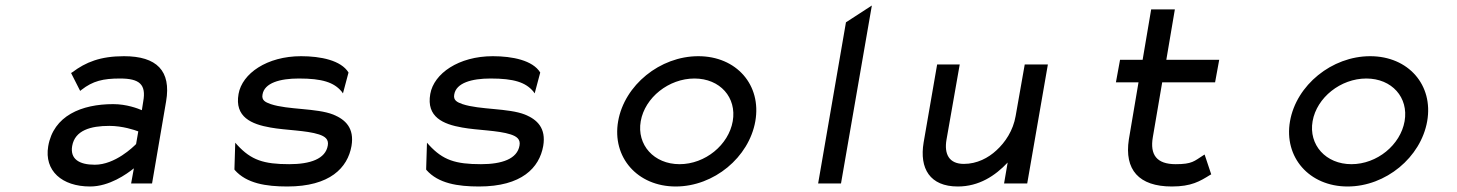

<svg xmlns="http://www.w3.org/2000/svg" viewBox="-20 -666 5291 697"><path d="M238 -401 271 -336 276 -340C317 -372 354 -381 416 -381C487 -381 511 -359 500 -298L495 -266C481 -272 440 -288 391 -288C276 -288 174 -246 155 -135C140 -46 205 11 307 11C377 11 440 -34 466 -55L456 0H532L583 -298C602 -409 549 -462 430 -462C344 -462 291 -440 243 -404ZM242 -136C252 -193 309 -209 377 -209C425 -209 469 -194 482 -189L474 -143C464 -133 398 -68 324 -68C267 -68 234 -89 242 -136Z M832 -49C875 0 946 11 1023 11C1178 11 1242 -57 1256 -136C1267 -201 1234 -232 1190 -250C1129 -274 1026 -267 963 -288C943 -295 929 -302 933 -323C940 -365 996 -381 1065 -381C1150 -381 1192 -367 1220 -334L1225 -327L1245 -402V-403C1218 -447 1144 -462 1073 -462C949 -462 859 -399 846 -325C831 -241 893 -215 962 -203C1017 -193 1092 -193 1138 -178C1159 -171 1174 -161 1170 -138C1162 -89 1106 -70 1030 -70C937 -70 892 -85 842 -139L834 -148L831 -51Z M1528 -49C1571 0 1642 11 1719 11C1874 11 1938 -57 1952 -136C1963 -201 1930 -232 1886 -250C1825 -274 1722 -267 1659 -288C1639 -295 1625 -302 1629 -323C1636 -365 1692 -381 1761 -381C1846 -381 1888 -367 1916 -334L1921 -327L1941 -402V-403C1914 -447 1840 -462 1769 -462C1645 -462 1555 -399 1542 -325C1527 -241 1589 -215 1658 -203C1713 -193 1788 -193 1834 -178C1855 -171 1870 -161 1866 -138C1858 -89 1802 -70 1726 -70C1633 -70 1588 -85 1538 -139L1530 -148L1527 -51Z M2501 -381C2594 -381 2655 -312 2640 -226C2625 -140 2540 -70 2447 -70C2354 -70 2291 -140 2306 -226C2321 -312 2408 -381 2501 -381ZM2433 11C2572 11 2699 -95 2722 -226C2745 -357 2654 -462 2515 -462C2376 -462 2247 -357 2224 -226C2201 -95 2294 11 2433 11Z M3033 0 3145 -646 3051 -585 2950 0Z M3333 -149C3317 -54 3356 11 3457 11C3534 11 3593 -28 3638 -76L3625 0H3709L3784 -432H3700L3667 -245C3658 -192 3629 -149 3597 -120C3568 -93 3527 -71 3479 -71C3425 -71 3407 -107 3416 -159L3464 -432H3382Z M4377 -33 4353 -105 4348 -102C4315 -81 4308 -70 4248 -70C4179 -70 4154 -104 4165 -168L4199 -367H4391L4406 -449H4214L4245 -632H4159L4128 -449H4046L4031 -367H4113L4078 -160C4061 -50 4114 11 4234 11C4305 11 4336 -8 4373 -31Z M4940 -381C5033 -381 5094 -312 5079 -226C5064 -140 4979 -70 4886 -70C4793 -70 4730 -140 4745 -226C4760 -312 4847 -381 4940 -381ZM4872 11C5011 11 5138 -95 5161 -226C5184 -357 5093 -462 4954 -462C4815 -462 4686 -357 4663 -226C4640 -95 4733 11 4872 11Z"/></svg>

Font: Charger Monospace
Style: Regular
Weight: 400
Designer: Jasper
Foundry: Cannot Into Space Fonts
Version: Version 0.980